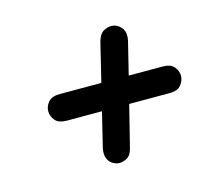

<svg xmlns="http://www.w3.org/2000/svg" viewBox="-68 -614 677 586"><g transform="rotate(-15 270.0 -321.5)"><path d="M242.5 -116.5Q231.5 -117 221.2 -123.5Q211 -130 206.2 -142.8Q201.5 -155.5 205.5 -174.5L232 -283H121.5Q95.5 -283 84.5 -296.2Q73.5 -309.5 73.5 -325.5Q73.5 -340.5 84.5 -353.8Q95.5 -367 121.5 -367H252.5L282.5 -490.5Q289 -513 302 -520.2Q315 -527.5 328 -527Q344.5 -526.5 357.2 -512Q370 -497.5 364.5 -470.5L339 -367H445.5Q471.5 -367 482.2 -353.8Q493 -340.5 493 -325.5Q493 -310.5 482.2 -296.8Q471.5 -283 445.5 -283H318L286 -155Q281 -132 268.5 -124.2Q256 -116.5 242.5 -116.5Z"/></g></svg>

Font: Edu AU VIC WA NT Pre Medium
Style: Regular
Weight: 500
Designer: Tina and Corey Anderson, Eben Sorkin, Mirko Velimirovic
Foundry: Google for Education
Version: Version 1.001